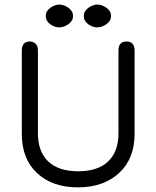

<svg xmlns="http://www.w3.org/2000/svg" viewBox="-20 -809 683 838"><path d="M298.8 -739.3Q298.8 -717.8 278.8 -703.6Q258.8 -689.5 238.3 -689.5Q217.8 -689.5 198.7 -703.6Q179.7 -717.8 179.7 -739.3Q179.7 -760.7 199.7 -774.9Q219.7 -789.1 239.3 -789.1Q258.8 -789.1 278.8 -774.9Q298.8 -760.7 298.8 -739.3ZM464.8 -739.3Q464.8 -717.8 444.8 -703.6Q424.8 -689.5 404.3 -689.5Q383.8 -689.5 364.7 -703.6Q345.7 -717.8 345.7 -739.3Q345.7 -760.7 365.7 -774.9Q385.7 -789.1 405.3 -789.1Q424.8 -789.1 444.8 -774.9Q464.8 -760.7 464.8 -739.3ZM497.1 -588.9Q497.1 -627.9 532.2 -627.9Q567.4 -627.9 567.4 -587.9V-224.6Q567.4 -116.2 499.5 -53.7Q431.6 8.8 320.3 8.8Q209 8.8 142.1 -53.2Q75.2 -115.2 75.2 -224.6V-587.9Q75.2 -627.9 110.4 -627.9Q124 -627.9 134.8 -618.7Q145.5 -609.4 145.5 -588.9V-227.5Q145.5 -147.5 190.4 -104.5Q235.4 -61.5 321.3 -61.5Q407.2 -61.5 452.1 -104.5Q497.1 -147.5 497.1 -227.5Z"/></svg>

Font: Jura
Style: DemiBold
Weight: 600
Version: Version 2.5